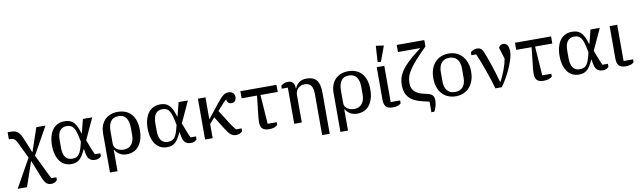

<svg xmlns="http://www.w3.org/2000/svg" viewBox="-49 -1485 8006 2399"><g transform="rotate(-10 3953.5 -285.5)"><path d="M230 -161 138 -351Q127 -375 117 -390Q107 -405 96.5 -413.5Q86 -422 74.5 -425Q63 -428 49 -428H27V-518H62Q92 -518 114.5 -512.5Q137 -507 154 -493Q171 -479 186 -454.5Q201 -430 216 -393L286 -223H291L391 -518H507L313 -170L433 78Q441 94 450 111Q459 128 466 142H529V178Q518 193 498.5 202.5Q479 212 456 212Q438 212 423 208Q408 204 395 193.5Q382 183 370 164Q358 145 346 114L257 -108H252L146 200H28Z M1122 -20Q1111 -6 1091 3Q1071 12 1045 12Q1003 12 975 -12Q947 -36 937 -101L930 -145H926L919 -130Q899 -88 880.5 -60.5Q862 -33 841 -17Q820 -1 796 5.5Q772 12 742 12Q699 12 662.5 -5.5Q626 -23 600 -57Q574 -91 559 -141.5Q544 -192 544 -259Q544 -325 559 -376Q574 -427 600.5 -461Q627 -495 664.5 -512.5Q702 -530 747 -530Q779 -530 804.5 -523Q830 -516 851 -499.5Q872 -483 888.5 -455.5Q905 -428 919 -388L934 -344H938L982 -518H1100L976 -248L1021 -131Q1029 -111 1037 -92.5Q1045 -74 1053 -58H1122ZM891 -321Q882 -362 870.5 -390Q859 -418 844 -435Q829 -452 809.5 -459Q790 -466 766 -466Q709 -466 679.5 -426.5Q650 -387 650 -306V-212Q650 -131 679.5 -91.5Q709 -52 764 -52Q788 -52 807 -57.5Q826 -63 841.5 -77.5Q857 -92 869.5 -118Q882 -144 893 -185L908 -242Z M1199 -297Q1199 -346 1213.5 -389Q1228 -432 1256.5 -463Q1285 -494 1327 -512Q1369 -530 1424 -530Q1534 -530 1596.5 -460Q1659 -390 1659 -259Q1659 -193 1643.5 -142.5Q1628 -92 1600.5 -57.5Q1573 -23 1533.5 -5.5Q1494 12 1446 12Q1393 12 1356 -12Q1319 -36 1299 -71H1295V200H1199ZM1420 -52Q1482 -52 1517.5 -94.5Q1553 -137 1553 -211V-310Q1553 -386 1522 -431Q1491 -476 1424 -476Q1357 -476 1326 -431Q1295 -386 1295 -310V-146Q1295 -123 1306 -105.5Q1317 -88 1334.5 -76Q1352 -64 1374.5 -58Q1397 -52 1420 -52Z M2336 -20Q2325 -6 2305 3Q2285 12 2259 12Q2217 12 2189 -12Q2161 -36 2151 -101L2144 -145H2140L2133 -130Q2113 -88 2094.5 -60.5Q2076 -33 2055 -17Q2034 -1 2010 5.5Q1986 12 1956 12Q1913 12 1876.5 -5.5Q1840 -23 1814 -57Q1788 -91 1773 -141.5Q1758 -192 1758 -259Q1758 -325 1773 -376Q1788 -427 1814.5 -461Q1841 -495 1878.5 -512.5Q1916 -530 1961 -530Q1993 -530 2018.5 -523Q2044 -516 2065 -499.5Q2086 -483 2102.5 -455.5Q2119 -428 2133 -388L2148 -344H2152L2196 -518H2314L2190 -248L2235 -131Q2243 -111 2251 -92.5Q2259 -74 2267 -58H2336ZM2105 -321Q2096 -362 2084.5 -390Q2073 -418 2058 -435Q2043 -452 2023.5 -459Q2004 -466 1980 -466Q1923 -466 1893.5 -426.5Q1864 -387 1864 -306V-212Q1864 -131 1893.5 -91.5Q1923 -52 1978 -52Q2002 -52 2021 -57.5Q2040 -63 2055.5 -77.5Q2071 -92 2083.5 -118Q2096 -144 2107 -185L2122 -242Z M2441 -518H2537V-245H2542L2686 -426Q2711 -457 2730 -477Q2749 -497 2765.5 -509Q2782 -521 2798 -525.5Q2814 -530 2832 -530Q2867 -530 2887 -509.5Q2907 -489 2907 -459Q2907 -427 2890.5 -408.5Q2874 -390 2846 -390Q2820 -390 2804.5 -405.5Q2789 -421 2787 -448H2785Q2771 -436 2754 -418.5Q2737 -401 2720 -381L2667 -322L2778 -147Q2784 -138 2792 -126Q2800 -114 2809.5 -101.5Q2819 -89 2828 -77.5Q2837 -66 2844 -58H2914V-22Q2902 -7 2881 2.5Q2860 12 2834 12Q2815 12 2799.5 7.5Q2784 3 2768.5 -9Q2753 -21 2736.5 -42.5Q2720 -64 2698 -99L2602 -253L2537 -180V0H2441Z M3360 -22Q3341 -5 3314.5 3.5Q3288 12 3250 12Q3195 12 3168.5 -13.5Q3142 -39 3142 -99Q3142 -122 3145 -155Q3148 -188 3153 -226L3175 -428H2980V-518H3438V-428H3219L3245 -58H3360Z M3572 -459H3495V-496Q3512 -512 3534.5 -521Q3557 -530 3585 -530Q3624 -530 3646 -507.5Q3668 -485 3668 -440V-433H3673Q3691 -477 3727 -503.5Q3763 -530 3818 -530Q3909 -530 3948 -480Q3987 -430 3987 -323V200H3891V-316Q3891 -395 3865.5 -429.5Q3840 -464 3784 -464Q3760 -464 3739 -456Q3718 -448 3702.5 -433Q3687 -418 3677.5 -396.5Q3668 -375 3668 -347V0H3572Z M4123 -297Q4123 -346 4137.5 -389Q4152 -432 4180.5 -463Q4209 -494 4251 -512Q4293 -530 4348 -530Q4458 -530 4520.5 -460Q4583 -390 4583 -259Q4583 -193 4567.5 -142.5Q4552 -92 4524.5 -57.5Q4497 -23 4457.5 -5.5Q4418 12 4370 12Q4317 12 4280 -12Q4243 -36 4223 -71H4219V200H4123ZM4344 -52Q4406 -52 4441.5 -94.5Q4477 -137 4477 -211V-310Q4477 -386 4446 -431Q4415 -476 4348 -476Q4281 -476 4250 -431Q4219 -386 4219 -310V-146Q4219 -123 4230 -105.5Q4241 -88 4258.5 -76Q4276 -64 4298.5 -58Q4321 -52 4344 -52Z M4806 -518V-58H4926V-21Q4893 12 4823 12Q4763 12 4736.5 -16Q4710 -44 4710 -107V-518ZM4732 -578 4745 -783 4845 -769 4773 -574Z M5285 21 5207 3Q5086 -24 5032.5 -83Q4979 -142 4979 -242Q4979 -286 4990 -328Q5001 -370 5031 -416Q5061 -462 5113 -513Q5165 -564 5246 -626L5283 -654V-658H5004V-748H5354V-667L5281 -593Q5217 -528 5177.5 -479Q5138 -430 5116 -391Q5094 -352 5086 -320.5Q5078 -289 5078 -259V-241Q5078 -186 5114 -147Q5150 -108 5228 -90L5275 -79Q5321 -69 5340 -46.5Q5359 -24 5359 19Q5359 51 5349 88.5Q5339 126 5322 155H5285Z M5622 -42Q5656 -42 5681.5 -53.5Q5707 -65 5723.5 -86Q5740 -107 5748 -135.5Q5756 -164 5756 -198V-320Q5756 -354 5748 -382.5Q5740 -411 5723.5 -432Q5707 -453 5681.5 -464.5Q5656 -476 5622 -476Q5587 -476 5562 -464.5Q5537 -453 5520.5 -432Q5504 -411 5496 -382.5Q5488 -354 5488 -320V-198Q5488 -164 5496 -135.5Q5504 -107 5520.5 -86Q5537 -65 5562 -53.5Q5587 -42 5622 -42ZM5622 12Q5568 12 5523.5 -7Q5479 -26 5447.5 -61Q5416 -96 5399 -146.5Q5382 -197 5382 -259Q5382 -321 5399 -371Q5416 -421 5447.5 -456.5Q5479 -492 5523.5 -511Q5568 -530 5622 -530Q5676 -530 5720 -511Q5764 -492 5795.5 -456.5Q5827 -421 5844.5 -371Q5862 -321 5862 -259Q5862 -197 5844.5 -146.5Q5827 -96 5795.5 -61Q5764 -26 5720 -7Q5676 12 5622 12Z M6125 0Q6086 -134 6042.5 -254Q5999 -374 5961 -459H5901V-496Q5915 -510 5937 -520Q5959 -530 5984 -530Q6012 -530 6031 -516.5Q6050 -503 6064 -468Q6078 -434 6095 -387.5Q6112 -341 6129.5 -288Q6147 -235 6164.5 -179Q6182 -123 6196 -70H6201Q6218 -100 6234 -135.5Q6250 -171 6263.5 -207.5Q6277 -244 6287 -279.5Q6297 -315 6302 -345L6257 -490Q6264 -509 6279.5 -519.5Q6295 -530 6315 -530Q6347 -530 6366.5 -503.5Q6386 -477 6386 -418Q6386 -388 6373.5 -340.5Q6361 -293 6337.5 -236.5Q6314 -180 6280.5 -119Q6247 -58 6206 0Z M6844 -22Q6825 -5 6798.5 3.5Q6772 12 6734 12Q6679 12 6652.5 -13.5Q6626 -39 6626 -99Q6626 -122 6629 -155Q6632 -188 6637 -226L6659 -428H6464V-518H6922V-428H6703L6729 -58H6844Z M7562 -20Q7551 -6 7531 3Q7511 12 7485 12Q7443 12 7415 -12Q7387 -36 7377 -101L7370 -145H7366L7359 -130Q7339 -88 7320.5 -60.5Q7302 -33 7281 -17Q7260 -1 7236 5.5Q7212 12 7182 12Q7139 12 7102.5 -5.5Q7066 -23 7040 -57Q7014 -91 6999 -141.5Q6984 -192 6984 -259Q6984 -325 6999 -376Q7014 -427 7040.5 -461Q7067 -495 7104.5 -512.5Q7142 -530 7187 -530Q7219 -530 7244.5 -523Q7270 -516 7291 -499.5Q7312 -483 7328.5 -455.5Q7345 -428 7359 -388L7374 -344H7378L7422 -518H7540L7416 -248L7461 -131Q7469 -111 7477 -92.5Q7485 -74 7493 -58H7562ZM7331 -321Q7322 -362 7310.5 -390Q7299 -418 7284 -435Q7269 -452 7249.5 -459Q7230 -466 7206 -466Q7149 -466 7119.5 -426.5Q7090 -387 7090 -306V-212Q7090 -131 7119.5 -91.5Q7149 -52 7204 -52Q7228 -52 7247 -57.5Q7266 -63 7281.5 -77.5Q7297 -92 7309.5 -118Q7322 -144 7333 -185L7348 -242Z M7761 -518V-58H7881V-21Q7848 12 7778 12Q7718 12 7691.5 -16Q7665 -44 7665 -107V-518Z"/></g></svg>

Font: IBM Plex Serif Text
Style: Regular
Weight: 450
Designer: Mike Abbink, Paul van der Laan, Pieter van Rosmalen
Foundry: Bold Monday
Version: Version 3.001